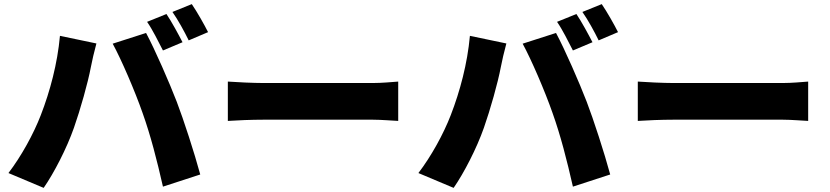

<svg xmlns="http://www.w3.org/2000/svg" viewBox="-20 -876 4030 932"><path d="M788 -808 694 -770C721 -731 750 -672 771 -631L866 -671C848 -706 813 -771 788 -808ZM911 -856 817 -818C844 -780 876 -721 896 -680L990 -720C973 -754 937 -818 911 -856ZM178 -317C143 -226 83 -117 21 -36L192 36C242 -36 304 -156 339 -256C370 -344 407 -475 421 -550C425 -573 439 -633 448 -665L271 -702C259 -568 223 -433 178 -317ZM672 -328C711 -219 742 -98 771 30L952 -29C924 -133 871 -296 838 -382C803 -473 732 -636 689 -716L527 -664C569 -587 635 -434 672 -328Z M1086 -289C1127 -292 1202 -295 1259 -295H1790C1831 -295 1887 -290 1913 -289V-480C1884 -478 1835 -473 1790 -473H1259C1210 -473 1126 -477 1086 -480Z M2778 -808 2684 -770C2711 -731 2740 -672 2761 -631L2856 -671C2838 -706 2803 -771 2778 -808ZM2901 -856 2807 -818C2834 -780 2866 -721 2886 -680L2980 -720C2963 -754 2927 -818 2901 -856ZM2168 -317C2133 -226 2073 -117 2011 -36L2182 36C2232 -36 2294 -156 2329 -256C2360 -344 2397 -475 2411 -550C2415 -573 2429 -633 2438 -665L2261 -702C2249 -568 2213 -433 2168 -317ZM2662 -328C2701 -219 2732 -98 2761 30L2942 -29C2914 -133 2861 -296 2828 -382C2793 -473 2722 -636 2679 -716L2517 -664C2559 -587 2625 -434 2662 -328Z M3076 -289C3117 -292 3192 -295 3249 -295H3780C3821 -295 3877 -290 3903 -289V-480C3874 -478 3825 -473 3780 -473H3249C3200 -473 3116 -477 3076 -480Z"/></svg>

Font: Noto Sans T Chinese Black
Style: Bold
Weight: 900
Designer: Ryoko NISHIZUKA (kana & ideographs); Paul D. Hunt (Latin, Greek & Cyrillic); Wenlong ZHANG (bopomofo); Sandoll Communica
Foundry: Adobe Systems Incorporated
Version: Version 1.000;PS 1;hotconv 1.0.78;makeotf.lib2.5.61930